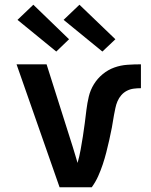

<svg xmlns="http://www.w3.org/2000/svg" viewBox="-20 -792 640 812"><path d="M232 0 50 -520H177L287 -173Q292 -156 297.5 -138.5Q303 -121 308 -103Q308 -103 308 -103Q308 -103 308 -103Q316 -131 321 -159Q326 -187 330.5 -215Q335 -243 338.5 -271Q342 -299 345.5 -327.5Q349 -356 355.5 -383.5Q362 -411 377 -435.5Q392 -460 414.5 -478.5Q437 -497 463.5 -506.5Q490 -516 518.5 -518Q547 -520 576 -520V-419Q560 -419 545 -417Q530 -415 516.5 -408Q503 -401 493 -389.5Q483 -378 477 -364Q471 -350 468 -335Q465 -320 462 -305Q458 -278 453 -252Q448 -226 442 -199.5Q436 -173 429.5 -147.5Q423 -122 414.5 -96.5Q406 -71 395 -46.5Q384 -22 368 0ZM413 -574 249 -708 316 -772 468 -626ZM218 -574 54 -708 121 -772 272 -626Z"/></svg>

Font: Iosevka SS04 Extended
Style: Bold
Weight: 700
Width: 7
Monospace: yes
Designer: Belleve Invis
Foundry: Belleve Invis
Version: Version 19.0.0; ttfautohint (v1.8.4)